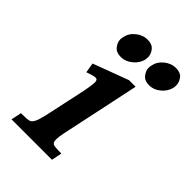

<svg xmlns="http://www.w3.org/2000/svg" viewBox="-186 -687 766 766"><g transform="rotate(45 197.0 -304.5)"><path d="M344 -609Q370 -609 382 -593.5Q394 -578 394 -560Q394 -554 393 -547Q387 -521 365 -502.5Q343 -484 317 -484Q291 -484 278.5 -500Q266 -516 266 -532Q266 -539 268 -547Q273 -573 295.5 -591Q318 -609 344 -609ZM184 -609Q210 -609 222.5 -593.5Q235 -578 235 -560Q235 -554 234 -547Q228 -521 205.5 -502.5Q183 -484 157 -484Q131 -484 118.5 -500Q106 -516 106 -532Q106 -539 108 -547Q113 -573 135.5 -591Q158 -609 184 -609ZM283 -442 212 -107Q207 -82 207 -70Q207 -66 208 -59.5Q209 -53 216 -48Q223 -44 262 -44L253 0H25L34 -44Q67 -44 77 -46.5Q87 -49 92 -57Q98 -65 102 -77.5Q106 -90 110 -107L142 -255Q149 -287 152.5 -308Q156 -329 156 -340Q156 -355 144 -355Q139 -355 128 -352Q117 -349 103 -344L96 -386L246 -442Z"/></g></svg>

Font: New Athena Unicode
Style: Bold Italic
Weight: 700
Designer: J. Rusten 1997; rev. by R. Hancock 2001, 2002, rev. by D. Mastronarde 2002-2021
Foundry: Society for Classical Studies (formerly American Philological Association)
Version: Version 5.008